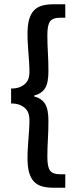

<svg xmlns="http://www.w3.org/2000/svg" viewBox="-20 -728 364 900"><path d="M232 152Q200 152 177 145.5Q154 139 139 123Q124 107 116.5 80.5Q109 54 109 14Q109 -13 110.5 -35.5Q112 -58 113.5 -79Q115 -100 116.5 -121.5Q118 -143 118 -167Q118 -181 114 -194.5Q110 -208 100 -218.5Q90 -229 73.5 -236Q57 -243 32 -243V-313Q57 -313 73.5 -320Q90 -327 100 -337.5Q110 -348 114 -361Q118 -374 118 -388Q118 -413 116.5 -434.5Q115 -456 113.5 -477Q112 -498 110.5 -520.5Q109 -543 109 -570Q109 -610 116.5 -636.5Q124 -663 139 -679Q154 -695 177 -701.5Q200 -708 232 -708H286V-645H263Q227 -645 214.5 -627.5Q202 -610 202 -565Q202 -522 204.5 -481.5Q207 -441 207 -393Q207 -339 191 -314Q175 -289 140 -280V-276Q175 -267 191 -241.5Q207 -216 207 -163Q207 -115 204.5 -74.5Q202 -34 202 9Q202 54 214.5 71.5Q227 89 263 89H286V152Z"/></svg>

Font: CV Source Sans Light
Style: Bold
Weight: 600
Designer: Paul D. Hunt
Foundry: Adobe Systems Incorporated
Version: Version 3.001